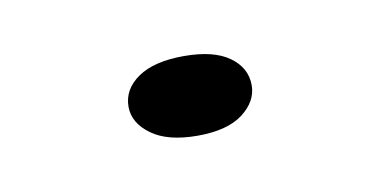

<svg xmlns="http://www.w3.org/2000/svg" viewBox="-27 -97 301 152"><g transform="rotate(-10 123.5 -21.0)"><path d="M173 -21Q173 -8 160.5 1.5Q148 11 124 11Q100 11 87 1.5Q74 -8 74 -21Q74 -35 87 -44Q100 -53 124 -53Q148 -53 160.5 -44Q173 -35 173 -21Z"/></g></svg>

Font: BhuTuka Expanded One
Style: Regular
Weight: 400
Designer: Erin McLaughlin
Version: Version 1.000; ttfautohint (v1.8.3)